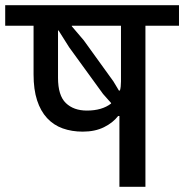

<svg xmlns="http://www.w3.org/2000/svg" viewBox="-40 -718 708 738"><path d="M419 -272H414Q394 -246 359.5 -229Q325 -212 278 -212Q236 -212 201 -224.5Q166 -237 141 -264Q116 -291 102.5 -332.5Q89 -374 89 -432V-619H-20V-698H648V-619H519V0H419ZM421 -370Q425 -383 425 -405V-619H236V-617L282 -563L396 -405L417 -370ZM183 -419Q183 -351 213 -322Q243 -293 294 -293Q352 -293 387 -320V-322L356 -357L226 -536L185 -601H183Z"/></svg>

Font: IBM Plex Sans Devanagari Medium
Style: Regular
Weight: 500
Designer: Mike Abbink, Paul van der Laan, Pieter van Rosmalen, Erin McLaughlin
Foundry: Bold Monday
Version: Version 1.1